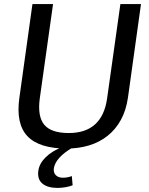

<svg xmlns="http://www.w3.org/2000/svg" viewBox="-20 -720 730 941"><path d="M307 8Q172 8 114.5 -52.5Q57 -113 75 -241L139 -700H240L175 -238Q163 -149 197 -108.5Q231 -68 317 -68Q481 -68 505 -238L570 -700H671L607 -241Q598 -179 572.5 -132.5Q547 -86 507.5 -54.5Q468 -23 417 -7.5Q366 8 307 8ZM262 201Q213 201 187.5 179.5Q162 158 168 116Q173 81 204 50.5Q235 20 288 -1L336 3Q295 27 272 52Q249 77 244 104Q241 126 253.5 138.5Q266 151 288 151Q311 151 332 143L336 188Q321 194 301 197.5Q281 201 262 201Z"/></svg>

Font: Pathway Extreme 28pt Medium
Style: Italic
Weight: 500
Italic angle: -8°
Designer: Eduardo Rodriguez Tunni
Foundry: Eduardo Rodriguez Tunni
Version: Version 1.001;gftools[0.9.26]